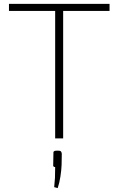

<svg xmlns="http://www.w3.org/2000/svg" viewBox="-20 -710 608 985"><path d="M304 -690V0H263V-690ZM542 -690V-654H26V-690ZM280 63Q289 63 292.5 66.5Q296 70 297 79L296 136Q295 163 290 195.5Q285 228 276 255L258 250Q261 223 262 202.5Q263 182 263 147Q251 147 253 135L254 79Q253 70 256.5 66.5Q260 63 269 63Z"/></svg>

Font: Exo 2 ExtraLight
Style: Regular
Weight: 250
Designer: Natanael Gama
Foundry: Natanael Gama
Version: Version 2.010